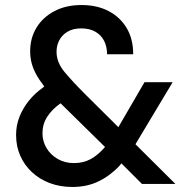

<svg xmlns="http://www.w3.org/2000/svg" viewBox="-20 -732 742 764"><path d="M268 12Q219 12 178 -3.5Q137 -19 107 -47Q77 -75 60.5 -112.5Q44 -150 44 -195Q44 -234 58 -268.5Q72 -303 95.5 -332Q119 -361 149 -382L156 -388L149 -398Q125 -429 112.5 -460.5Q100 -492 100 -527Q100 -581 125.5 -622.5Q151 -664 197 -688Q243 -712 304 -712Q366 -712 412 -688Q458 -664 484 -620.5Q510 -577 510 -516H406Q406 -546 394.5 -569Q383 -592 360 -605.5Q337 -619 303 -619Q271 -619 249 -606Q227 -593 216 -572Q205 -551 205 -526Q205 -484 236.5 -446Q268 -408 318 -358L451 -226L555 -405H667L519 -158L678 0H545L463 -82L456 -73Q420 -34 373.5 -11Q327 12 268 12ZM274 -83Q311 -83 340 -98.5Q369 -114 398 -147L221 -321Q187 -297 168 -267.5Q149 -238 149 -202Q149 -170 165 -143Q181 -116 209.5 -99.5Q238 -83 274 -83Z"/></svg>

Font: Rethink Sans Medium
Style: Regular
Weight: 500
Designer: The Rethink Sans project authors (Hans Thiessen). DM Sans designed by Colophon Foundry.
Foundry: Rethink Communications LLC
Version: Version 1.001